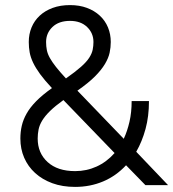

<svg xmlns="http://www.w3.org/2000/svg" viewBox="-20 -727 680 754"><path d="M475 -78Q436 -36 385 -14.5Q334 7 275 7Q225 7 185.5 -7.5Q146 -22 118 -47.5Q90 -73 75 -107.5Q60 -142 60 -183Q60 -209 65.5 -233Q71 -257 84.5 -281Q98 -305 122 -329.5Q146 -354 184 -381Q155 -412 137.5 -436Q120 -460 110 -481Q100 -502 96.5 -521.5Q93 -541 93 -562Q93 -593 104 -619.5Q115 -646 136 -665.5Q157 -685 187 -696Q217 -707 255 -707Q292 -707 321.5 -696Q351 -685 372 -665.5Q393 -646 404 -619.5Q415 -593 415 -562Q415 -541 410.5 -520Q406 -499 392 -475.5Q378 -452 352.5 -426.5Q327 -401 284 -371L466 -182Q480 -212 488.5 -249Q497 -286 497 -330H565Q565 -270 551.5 -220.5Q538 -171 515 -131L640 0H551ZM275 -55Q320 -55 359.5 -73Q399 -91 430 -126L229 -334Q197 -311 177 -291.5Q157 -272 146 -254Q135 -236 131.5 -218.5Q128 -201 128 -183Q128 -126 167 -90.5Q206 -55 275 -55ZM161 -562Q161 -545 164 -530Q167 -515 176 -499Q185 -483 200 -464Q215 -445 239 -419Q276 -445 298 -464.5Q320 -484 330.5 -500.5Q341 -517 344 -532Q347 -547 347 -562Q347 -597 322 -621Q297 -645 255 -645Q211 -645 186 -621Q161 -597 161 -562Z"/></svg>

Font: PT Root UI Web
Style: Regular
Weight: 400
Designer: Vitaly Kuzmin
Foundry: ParaType Ltd.
Version: Version 1.000W